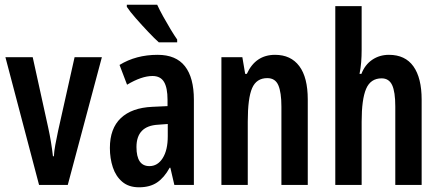

<svg xmlns="http://www.w3.org/2000/svg" viewBox="-20 -786 1870 816"><path d="M146 0 3 -543H119L185 -243Q198 -184 205 -122H209Q210 -143 215 -170Q220 -197 227 -230L297 -543H413L268 0Z M650 -553Q728 -553 766 -504.5Q804 -456 804 -362V0H721L704 -73H701Q678 -31 647.5 -10.5Q617 10 571 10Q527 10 499.5 -13.5Q472 -37 459.5 -75Q447 -113 447 -157Q447 -240 493.5 -284Q540 -328 627 -332L692 -335V-362Q692 -413 677 -438Q662 -463 628 -463Q582 -463 520 -426L488 -510Q558 -553 650 -553ZM652 -256Q560 -251 560 -161Q560 -80 615 -80Q650 -80 671.5 -114Q693 -148 693 -207V-259ZM648 -766Q658 -744 673.5 -716Q689 -688 705 -661.5Q721 -635 733 -618V-606H655Q637 -622 610 -650.5Q583 -679 557.5 -708Q532 -737 519 -757V-766Z M1149 -553Q1216 -553 1252 -505Q1288 -457 1288 -363V0H1176V-333Q1176 -393 1163 -423.5Q1150 -454 1116 -454Q1070 -454 1051.5 -411.5Q1033 -369 1033 -269V0H921V-543H1010L1022 -472H1029Q1066 -553 1149 -553Z M1517 -574Q1517 -547 1515 -521.5Q1513 -496 1508 -472H1516Q1531 -511 1562 -532Q1593 -553 1633 -553Q1702 -553 1737 -504Q1772 -455 1772 -362V0H1660V-333Q1660 -396 1646.5 -424.5Q1633 -453 1602 -453Q1555 -453 1536 -408.5Q1517 -364 1517 -269V0H1405V-760H1517Z"/></svg>

Font: Noto Sans ExtraCondensed SemiBold
Style: Regular
Weight: 600
Width: 2
Designer: Monotype Design Team
Foundry: Monotype Imaging Inc.
Version: Version 2.013; ttfautohint (v1.8.4.7-5d5b)